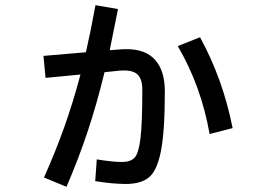

<svg xmlns="http://www.w3.org/2000/svg" viewBox="-20 -665 1040 742"><path d="M444 -474Q453 -475 470 -475Q543 -475 580 -433Q617 -391 617 -312Q617 -158 602 -81.5Q587 -5 555.5 20.5Q524 46 466 46Q417 46 348 35L354 -49Q417 -39 451 -39Q485 -39 500.5 -56Q516 -73 523 -131Q530 -189 530 -319Q530 -361 510 -378.5Q490 -396 442 -392L384 -386Q353 -259 318 -154.5Q283 -50 237 57L150 21Q195 -80 228.5 -174Q262 -268 291 -377L156 -364L148 -449L312 -463Q330 -541 349 -645L436 -630L404 -471ZM753 -521Q841 -361 879 -170L790 -147Q758 -331 667 -487Z"/></svg>

Font: IBM Plex Sans JP Medm
Style: Regular
Weight: 500
Designer: Mike Abbink; Paul van der Laan; Pieter van Rosmalen; Wujin Sim; Yejin Wi; Jinhee Kim; Boomi Park; Yona Kim; Kichan Ma
Foundry: Sandoll Inc.
Version: Version 1.002